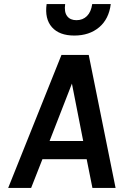

<svg xmlns="http://www.w3.org/2000/svg" viewBox="-20 -917 603 937"><path d="M20 0 280 -649H413L544 0H431L403 -140H187L132 0ZM222 -229H386L331 -509ZM342.5 -743.5Q269.5 -743.5 233.5 -784.2Q197.5 -825 207.5 -897H298Q292.5 -858.5 307.5 -838.5Q322.5 -818.5 353 -818.5Q384 -818.5 404.2 -838.5Q424.5 -858.5 430 -897H520.5Q511.5 -824 463.8 -783.8Q416 -743.5 342.5 -743.5Z"/></svg>

Font: Karla
Style: Bold Italic
Weight: 700
Italic angle: -8°
Designer: Jonathan Pinhorn
Version: Version 2.004;gftools[0.9.33]